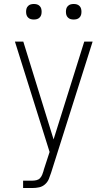

<svg xmlns="http://www.w3.org/2000/svg" viewBox="-20 -729 540 964"><path d="M96 215V178H143Q153 178 163.5 175.5Q174 173 181 165.5Q188 158 192 148Q196 138 199 128Q199 128 199 127.5Q199 127 199 127Q199 127 199 126.5Q199 126 199 126L229 34L55 -520H97L249 -29L403 -520H445L237 137Q237 137 237 137Q237 137 237 137Q237 137 237 137Q237 137 237 137Q232 153 225.5 169Q219 185 206 196.5Q193 208 176.5 211.5Q160 215 143 215ZM350 -631Q342 -631 334.5 -633Q327 -635 321 -641Q315 -647 313 -654.5Q311 -662 311 -670Q311 -678 313 -685.5Q315 -693 321 -699Q327 -705 334.5 -707Q342 -709 350 -709Q358 -709 365.5 -707Q373 -705 379 -699Q385 -693 387 -685.5Q389 -678 389 -670Q389 -662 387 -654.5Q385 -647 379 -641Q373 -635 365.5 -633Q358 -631 350 -631ZM150 -631Q142 -631 134.5 -633Q127 -635 121 -641Q115 -647 113 -654.5Q111 -662 111 -670Q111 -678 113 -685.5Q115 -693 121 -699Q127 -705 134.5 -707Q142 -709 150 -709Q158 -709 165.5 -707Q173 -705 179 -699Q185 -693 187 -685.5Q189 -678 189 -670Q189 -662 187 -654.5Q185 -647 179 -641Q173 -635 165.5 -633Q158 -631 150 -631Z"/></svg>

Font: Zed Sans Extralight
Style: Regular
Weight: 200
Designer: Belleve Invis
Foundry: Belleve Invis
Version: Version 1.0.0; ttfautohint (v1.8.4)